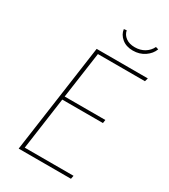

<svg xmlns="http://www.w3.org/2000/svg" viewBox="-206 -947 916 1043"><g transform="rotate(30 251.5 -425.5)"><path d="M497 -660H202L161 -370H416L413 -349H158L112 -21H418L414 0H86L182 -681H503ZM256 -848 273 -850Q278 -824 300 -808Q322 -792 356 -792Q391 -792 417 -808Q443 -824 456 -851L473 -846Q461 -814 429.5 -792.5Q398 -771 356 -771Q314 -771 287 -793.5Q260 -816 256 -848Z"/></g></svg>

Font: FiraGO Thin
Style: Italic
Weight: 100
Italic angle: -8°
Designer: bBox Type GmbH
Foundry: bBox Type GmbH
Version: Version 1.001